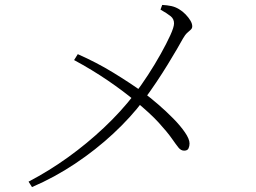

<svg xmlns="http://www.w3.org/2000/svg" viewBox="-20 -752 1040 780"><path d="M96 -14Q180 -58 257 -113.5Q334 -169 402.5 -233.5Q471 -298 526 -369Q553 -404 581 -447Q609 -490 633 -533Q657 -576 672 -609Q687 -642 687 -657Q687 -675 673.5 -686Q660 -697 632 -713L639 -732Q659 -731 675.5 -727.5Q692 -724 707 -715Q722 -706 734 -693.5Q746 -681 753.5 -668.5Q761 -656 761 -645Q761 -637 755 -631.5Q749 -626 740.5 -618.5Q732 -611 723 -595Q716 -582 700 -554.5Q684 -527 662 -491Q640 -455 614.5 -417Q589 -379 563 -344Q511 -275 440 -209Q369 -143 285 -87Q201 -31 110 8ZM728 -140Q715 -140 705 -152.5Q695 -165 677.5 -190Q660 -215 625.5 -253Q591 -291 530 -341Q481 -382 418 -425Q355 -468 281 -508L296 -532Q373 -498 440 -457Q507 -416 563 -376Q590 -356 622.5 -328Q655 -300 684 -270.5Q713 -241 731.5 -214Q750 -187 750 -169Q750 -159 746 -149.5Q742 -140 728 -140Z"/></svg>

Font: Noto Serif KR ExtraLight
Style: Regular
Weight: 200
Designer: Ryoko NISHIZUKA 西塚涼子 (kana & ideographs); Frank Grießhammer (Latin, Greek & Cyrillic); Wenlong ZHANG 张文龙 (bopomofo); San
Foundry: Adobe
Version: Version 2.002-H1;hotconv 1.1.0;makeotfexe 2.6.0